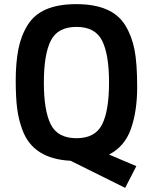

<svg xmlns="http://www.w3.org/2000/svg" viewBox="-20 -764 739 928"><path d="M507 -17 639 39 585 144 321 13Q139 4 88 -137Q70 -185 63 -239Q56 -293 56 -376Q56 -459 68.5 -524.5Q81 -590 113 -642Q145 -694 203.5 -719Q262 -744 349 -744Q436 -744 495 -718.5Q554 -693 585.5 -641.5Q617 -590 630 -524.5Q643 -459 643 -343Q643 -227 613 -141.5Q583 -56 507 -17ZM192 -365Q192 -229 225.5 -162.5Q259 -96 349.5 -96Q440 -96 473.5 -162.5Q507 -229 507 -365Q507 -501 473.5 -567.5Q440 -634 349.5 -634Q259 -634 225.5 -567.5Q192 -501 192 -365Z"/></svg>

Font: Sintony
Style: Bold
Weight: 700
Designer: Eduardo Rodriguez Tunni
Foundry: Eduardo Rodriguez Tunni
Version: Version 1.001